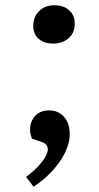

<svg xmlns="http://www.w3.org/2000/svg" viewBox="-20 -539 375 727"><path d="M106 -441Q106 -475 128 -497Q150 -519 186 -519Q221 -519 242 -500Q263 -481 263 -450Q263 -414 239.5 -394Q216 -374 181 -374Q148 -374 127 -391.5Q106 -409 106 -441ZM107 168 79 131Q116 103 138.5 74.5Q161 46 161 27Q161 7 139 -1L101 -14Q85 -56 104.5 -88.5Q124 -121 166 -121Q201 -121 222.5 -96.5Q244 -72 244 -31Q244 18 206.5 72.5Q169 127 107 168Z"/></svg>

Font: Literata 12pt
Style: Italic
Weight: 400
Italic angle: -2°
Designer: Latin by Veronika Burian and Jose Scaglione. Greek by Irene Vlachou. Cyrillic by Vera Evstafieva
Foundry: TypeTogether
Version: Version 3.002